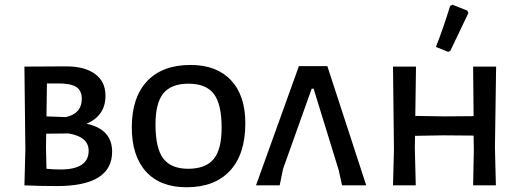

<svg xmlns="http://www.w3.org/2000/svg" viewBox="-20 -782 2195 810"><path d="M345 -260Q453 -237 453 -142Q453 3 220 3Q149 3 83 0L87 -150L83 -501L259 -502Q337 -502 381 -470Q425 -438 425 -378Q425 -294 345 -260ZM325 -365Q325 -400 302 -415Q279 -430 226 -430H178L176 -291L258 -288Q325 -303 325 -365ZM235 -67Q354 -67 354 -146Q354 -205 269 -219L175 -218L174 -159L176 -70Q207 -67 235 -67Z M784 -508Q894 -508 954.5 -443.5Q1015 -379 1015 -262Q1015 -132 950.5 -62Q886 8 767 8Q656 8 596 -58Q536 -124 536 -245Q536 -371 600.5 -439.5Q665 -508 784 -508ZM775 -429Q703 -429 669.5 -388.5Q636 -348 636 -257Q636 -156 669 -113Q702 -70 774 -70Q847 -70 881 -110.5Q915 -151 915 -243Q915 -343 882 -386Q849 -429 775 -429Z M1361 -503 1525 0H1423L1409 -64L1303 -408H1295L1174 -69L1160 0H1060L1241 -503Z M1880 -568 1871 -563 1819 -584Q1851 -665 1879 -757L1889 -762L1952 -737L1956 -727ZM2073 -501 2068 -159 2072 0H1976L1979 -150L1978 -210L1849 -211L1731 -209L1730 -159L1734 0H1638L1642 -150L1638 -501H1735L1732 -293L1856 -291L1978 -292L1976 -501Z"/></svg>

Font: Alegreya Sans SC Medium
Style: Regular
Weight: 500
Designer: Juan Pablo del Peral
Foundry: Huerta Tipografica
Version: Version 2.001;PS 002.001;hotconv 1.0.88;makeotf.lib2.5.64775